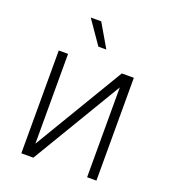

<svg xmlns="http://www.w3.org/2000/svg" viewBox="-134 -831 823 930"><g transform="rotate(20 277.0 -366.5)"><path d="M83 0V-530H131V-67L408 -530H470V0H422V-463L145 0ZM257 -613 174 -733H228L298 -613Z"/></g></svg>

Font: Geist ExtLt
Style: Regular
Weight: 400
Designer: Basement.studio, Andrés Briganti, Mateo Zaragoza
Foundry: Basement.studio, Vercel, Andrés Briganti, Guido Ferreyra, Mateo Zaragoza
Version: Version 1.401